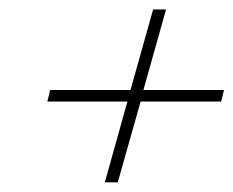

<svg xmlns="http://www.w3.org/2000/svg" viewBox="-20 -379 484 398"><path d="M250.5 -192.4 297.4 -359.4H324.2L277.3 -192.4H444.3L438.5 -168.5H271.5L224.1 -1H197.3L244.1 -168.5H78.1L84 -192.4Z"/></svg>

Font: ML-NILA06
Style: Regular
Weight: 400
Designer: CLT@C-DIT
Version: Version ML-NILA06 1.0